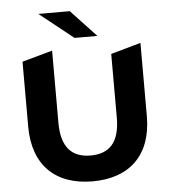

<svg xmlns="http://www.w3.org/2000/svg" viewBox="-60 -955 908 1022"><g transform="rotate(-5 394.0 -444.5)"><path d="M364 -757H486L351 -901H183ZM394 12C593 12 711 -102 711 -308V-700L551 -655V-314C551 -181 494 -126 395 -126C297 -126 239 -181 239 -314V-700L77 -655V-308C77 -102 195 12 394 12Z"/></g></svg>

Font: Talent SemiBold
Style: Bold
Weight: 700
Designer: Mike Powis
Version: Version 1.001;hotconv 1.0.109;makeotfexe 2.5.65596